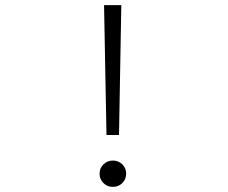

<svg xmlns="http://www.w3.org/2000/svg" viewBox="-20 -720 890 751"><path d="M396.5 -192 387 -700H454.5L445.5 -192ZM369.5 -41Q369.5 -62 384.5 -77Q399.5 -92 421.5 -92Q443.5 -92 458.5 -77Q473.5 -62 473.5 -41Q473.5 -19 458.5 -4Q443.5 11 421.5 11Q399.5 11 384.5 -4Q369.5 -19 369.5 -41Z"/></svg>

Font: League Mono Wide UltraLight
Style: Regular
Weight: 200
Width: 8
Designer: Tyler Finck
Foundry: The League of Moveable Type / Tyler Finck
Version: Version 2.210